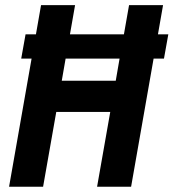

<svg xmlns="http://www.w3.org/2000/svg" viewBox="-20 -713 663 733"><path d="M61 -489.3 77.6 -582H117.2L136.7 -693.4H266.6L247.1 -582H453.1L472.7 -693.4H602.5L583 -582H622.6L606 -489.3H566.4L480.5 0H350.6L400.9 -285.6H194.8L144.5 0H14.6L100.6 -489.3ZM215.8 -404.8H421.9L436.5 -489.3H230.5Z"/></svg>

Font: Cascadia Code PL
Style: Bold Italic
Weight: 700
Italic angle: -10°
Monospace: yes
Designer: Aaron Bell
Foundry: Saja Typeworks
Version: Version 2404.023; ttfautohint (v1.8.4)